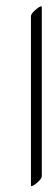

<svg xmlns="http://www.w3.org/2000/svg" viewBox="-20 -565 155 621"><path d="M115.2 4.9Q115.2 13.2 98.9 26.9Q82.5 40.5 80.1 35.6V-512.7Q80.1 -521 96.2 -534.4Q112.3 -547.9 115.2 -543.5Z"/></svg>

Font: ML-NILA03
Style: Regular
Weight: 400
Designer: CLT@C-DIT
Version: Version ML-NILA03 1.0